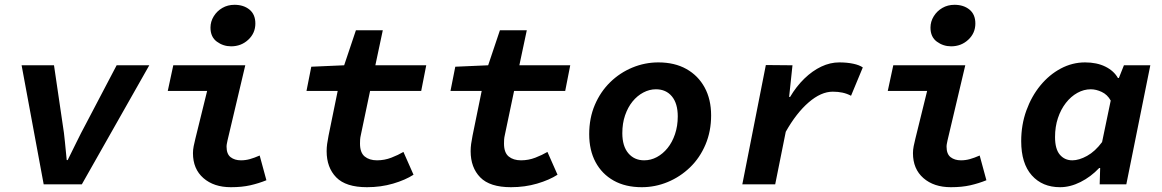

<svg xmlns="http://www.w3.org/2000/svg" viewBox="-20 -768 4840 800"><path d="M162 0 70 -496H205L241 -251Q247 -215 250.5 -177Q254 -139 258 -101H262Q280 -137 299 -176Q318 -215 338 -252L466 -496H602L321 0Z M942 12Q871 12 827.5 -26Q784 -64 784 -130Q784 -144 787 -159Q790 -174 794 -190L843 -389H679L702 -496H1002L928 -183Q927 -177 925.5 -170.5Q924 -164 924 -157Q924 -126 941 -113Q958 -100 984 -100Q1003 -100 1021 -105Q1039 -110 1062 -120L1090 -17Q1058 -4 1023 4Q988 12 942 12ZM943 -575Q910 -575 883.5 -594.5Q857 -614 857 -653Q857 -678 870.5 -700Q884 -722 906.5 -735Q929 -748 957 -748Q995 -748 1019.5 -728Q1044 -708 1044 -670Q1044 -630 1014.5 -602.5Q985 -575 943 -575Z M1509 12Q1421 12 1381 -29Q1341 -70 1341 -138Q1341 -153 1343 -168Q1345 -183 1349 -203L1387 -389H1257L1277 -490L1414 -496L1463 -642H1575L1544 -496H1756L1735 -389H1522L1484 -208Q1481 -195 1480.5 -187Q1480 -179 1480 -170Q1480 -132 1499.5 -116Q1519 -100 1551 -100Q1582 -100 1610.5 -111Q1639 -122 1661 -135L1703 -40Q1669 -18 1618 -3Q1567 12 1509 12Z M2109 12Q2021 12 1981 -29Q1941 -70 1941 -138Q1941 -153 1943 -168Q1945 -183 1949 -203L1987 -389H1857L1877 -490L2014 -496L2063 -642H2175L2144 -496H2356L2335 -389H2122L2084 -208Q2081 -195 2080.5 -187Q2080 -179 2080 -170Q2080 -132 2099.5 -116Q2119 -100 2151 -100Q2182 -100 2210.5 -111Q2239 -122 2261 -135L2303 -40Q2269 -18 2218 -3Q2167 12 2109 12Z M2654 12Q2586 12 2537 -15.5Q2488 -43 2461.5 -92.5Q2435 -142 2435 -209Q2435 -276 2458.5 -331Q2482 -386 2522.5 -425.5Q2563 -465 2615 -486.5Q2667 -508 2723 -508Q2791 -508 2840 -480.5Q2889 -453 2916 -403.5Q2943 -354 2943 -287Q2943 -221 2919.5 -165.5Q2896 -110 2855 -70.5Q2814 -31 2762 -9.5Q2710 12 2654 12ZM2664 -100Q2692 -100 2717 -113.5Q2742 -127 2761.5 -151Q2781 -175 2792.5 -209Q2804 -243 2804 -283Q2804 -337 2779.5 -366.5Q2755 -396 2713 -396Q2686 -396 2660.5 -382.5Q2635 -369 2615.5 -345Q2596 -321 2584.5 -287.5Q2573 -254 2573 -213Q2573 -159 2598 -129.5Q2623 -100 2664 -100Z M3073 0 3171 -497 3282 -496 3268 -364H3272Q3298 -408 3331.5 -440.5Q3365 -473 3402 -490.5Q3439 -508 3477 -508Q3509 -508 3535 -502.5Q3561 -497 3575 -487L3526 -369Q3509 -378 3490.5 -382Q3472 -386 3450 -386Q3401 -386 3349.5 -341.5Q3298 -297 3254 -219L3210 0Z M3942 12Q3871 12 3827.5 -26Q3784 -64 3784 -130Q3784 -144 3787 -159Q3790 -174 3794 -190L3843 -389H3679L3702 -496H4002L3928 -183Q3927 -177 3925.5 -170.5Q3924 -164 3924 -157Q3924 -126 3941 -113Q3958 -100 3984 -100Q4003 -100 4021 -105Q4039 -110 4062 -120L4090 -17Q4058 -4 4023 4Q3988 12 3942 12ZM3943 -575Q3910 -575 3883.5 -594.5Q3857 -614 3857 -653Q3857 -678 3870.5 -700Q3884 -722 3906.5 -735Q3929 -748 3957 -748Q3995 -748 4019.5 -728Q4044 -708 4044 -670Q4044 -630 4014.5 -602.5Q3985 -575 3943 -575Z M4397 12Q4323 12 4279 -37.5Q4235 -87 4235 -180Q4235 -248 4256.5 -307.5Q4278 -367 4315 -412Q4352 -457 4400 -482.5Q4448 -508 4501 -508Q4550 -508 4585.5 -490.5Q4621 -473 4638 -443H4642L4663 -496H4773L4673 0H4562L4564 -68H4560Q4525 -31 4482 -9.5Q4439 12 4397 12ZM4448 -100Q4476 -100 4509.5 -118.5Q4543 -137 4572 -176L4608 -349Q4594 -374 4570.5 -385Q4547 -396 4525 -396Q4496 -396 4469 -381Q4442 -366 4421 -339Q4400 -312 4388 -276Q4376 -240 4376 -197Q4376 -147 4396 -123.5Q4416 -100 4448 -100Z"/></svg>

Font: Source Code Pro ExtraLight
Style: Bold Italic
Weight: 700
Italic angle: -11°
Monospace: yes
Version: Version 1.016;hotconv 1.0.116;makeotfexe 2.5.65601